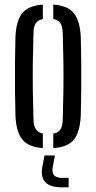

<svg xmlns="http://www.w3.org/2000/svg" viewBox="-20 -626 411 820"><path d="M46 -131.5Q44.5 -181.5 44 -240.2Q43.5 -299 44 -358.2Q44.5 -417.5 46 -468.5Q49 -537 75 -569.5Q101 -602 163 -606.5V-544.5Q142 -540.5 132.8 -526.8Q123.5 -513 123 -485Q121 -417.5 120.2 -358.8Q119.5 -300 120.2 -241Q121 -182 123 -115Q124 -63 163 -55.5V6.5Q101 2 75 -30.5Q49 -63 46 -131.5ZM207.5 6.5V-55Q228.5 -59 237.8 -73Q247 -87 248 -115Q250 -182.5 250.8 -241.2Q251.5 -300 250.8 -358.8Q250 -417.5 248 -485Q247 -513.5 237.8 -527.2Q228.5 -541 207.5 -545V-606.5Q270.5 -602 296 -569.2Q321.5 -536.5 325 -468.5Q326.5 -418.5 327 -359.8Q327.5 -301 327 -241.8Q326.5 -182.5 325 -131.5Q321.5 -63 296 -30.2Q270.5 2.5 207.5 6.5ZM273 174H243.5Q146.5 174 160.5 89L170 38H214.5L205 89Q197.5 133.5 243.5 133.5H273Z"/></svg>

Font: Big Shoulders Stencil Display Medium
Style: Regular
Weight: 500
Designer: Patric King
Foundry: XO Type Co
Version: Version 1.000